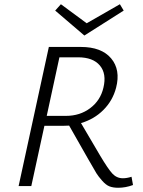

<svg xmlns="http://www.w3.org/2000/svg" viewBox="-20 -880 678 908"><path d="M565 -830 379 -712 241 -830 268 -860 390 -770 547 -860ZM602 -44 609 -5Q574 8 539 8Q515 8 498 1.5Q481 -5 463 -25.5Q445 -46 436 -60.5Q427 -75 405 -114Q400 -122 398 -126L307 -286Q302 -286 292 -285.5Q282 -285 277 -285H190L128 0H68L211 -658H362Q460 -658 505.5 -604Q551 -550 529 -465Q513 -404 469 -360Q425 -316 363 -298L453 -145Q491 -81 511.5 -59Q532 -37 561 -37Q580 -37 602 -44ZM201 -332H292Q358 -332 406.5 -368.5Q455 -405 469 -465Q485 -531 452.5 -570Q420 -609 349 -609H261Z"/></svg>

Font: EauTestText Semilight
Style: Italic
Weight: 300
Italic angle: -12°
Designer: Christian Thalmann (Catharsis Fonts)
Version: Version 0.001;PS 000.001;hotconv 1.0.88;makeotf.lib2.5.64775